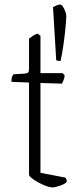

<svg xmlns="http://www.w3.org/2000/svg" viewBox="-20 -820 347 840"><path d="M209 0Q199 0 182.5 -6Q166 -12 148.5 -21.5Q131 -31 119 -40.5Q107 -50 107 -56V-459L30 -462Q30 -478 33.5 -486Q37 -494 40 -495L88 -498Q99 -499 103 -503Q107 -507 107 -519V-651Q113 -656 123.5 -663Q134 -670 144 -673L157 -664V-500H254L263 -490Q262 -479 258 -469Q254 -459 251 -454L157 -457V-64L266 -43Q272 -37 272 -24Q264 -15 242 -7.5Q220 0 209 0ZM245 -553Q241 -553 235 -554Q229 -555 226 -556L212 -789Q219 -793 228 -796.5Q237 -800 243 -800Q250 -800 256 -790Q262 -780 266 -768.5Q270 -757 270 -750Q270 -738 267 -704.5Q264 -671 258.5 -630Q253 -589 245 -553Z"/></svg>

Font: Texturina 72pt Thin
Style: Regular
Weight: 100
Designer: Guillermo Torres Carreño
Foundry: Omnibus-Type
Version: Version 1.002; ttfautohint (v1.8.3)